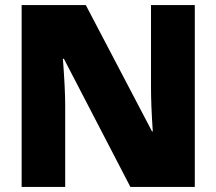

<svg xmlns="http://www.w3.org/2000/svg" viewBox="-20 -734 850 754"><path d="M65 -714V0H236V-322C236 -363 233 -424 227 -503H231L492 0H745V-714H573V-391C573 -348 575 -290 580 -218H577L317 -714Z"/></svg>

Font: Frost ExtraBold
Style: Regular
Weight: 800
Designer: Lee Frost
Foundry: Lee Frost for Ice Communication Norge AS
Version: Version 2.011;hotconv 1.0.107;makeotfexe 2.5.65593